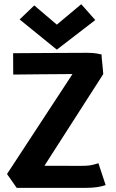

<svg xmlns="http://www.w3.org/2000/svg" viewBox="-20 -902 558 922"><path d="M252.9 -663.6 74.2 -808.6 144.5 -876 252.9 -783.7 370.1 -881.8 437.5 -805.7ZM60.1 0 13.7 -66.4 328.1 -546.4Q269.5 -546.4 167.5 -545.2Q65.4 -543.9 43.5 -543.9L43 -646.5Q68.4 -646.5 209 -647.5Q349.6 -648.4 399.4 -648.4Q412.1 -648.4 424.3 -647.5Q436.5 -646.5 443.6 -645.3Q450.7 -644 458.5 -642.3Q466.3 -640.6 467.8 -640.6V-637.2Q467.8 -627.4 471.7 -592.5Q475.6 -557.6 475.6 -549.8V-545.9L193.4 -106L366.2 -105.5Q396.5 -105.5 412.4 -107.9Q428.2 -110.4 452.6 -118.2L487.3 -13.2Q450.2 0 395 0H63.5Z"/></svg>

Font: Fantasque Sans Mono
Style: Bold
Weight: 700
Monospace: yes
Designer: Jany Belluz
Version: Version 1.8.0 ; ttfautohint (v1.8.2)